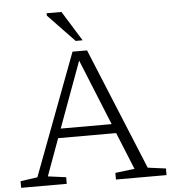

<svg xmlns="http://www.w3.org/2000/svg" viewBox="-61 -985 927 1040"><g transform="rotate(-5 403.0 -465.0)"><path d="M704 -49 802 -36V0H527V-36L632 -49L550 -250.5H234.5L161 -49L259.5 -36V0H11.5V-36L104 -49L353 -710.5H432ZM253 -301H530L384.5 -659ZM413 -767H375L231.5 -917V-930H312Z"/></g></svg>

Font: Newsreader 6pt Light
Style: Regular
Weight: 300
Designer: Hugues Gentile
Foundry: Production Type
Version: Version 1.003; ttfautohint (v1.8.3)